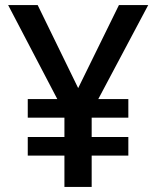

<svg xmlns="http://www.w3.org/2000/svg" viewBox="-20 -734 615 754"><path d="M287 -388 447 -714H562L366 -345H484V-272H340V-196H484V-123H340V0H233V-123H89V-196H233V-272H89V-345H205L12 -714H128Z"/></svg>

Font: Noto Sans Oriya Medium
Style: Regular
Weight: 500
Version: Version 2.003